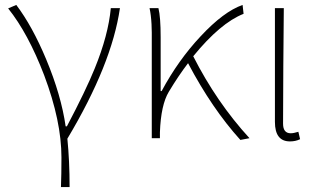

<svg xmlns="http://www.w3.org/2000/svg" viewBox="-20 -560 1284 778"><path d="M227 198Q229 147 229 78Q229 -69 159 -255Q94 -425 13 -526L46 -540Q111 -454 167 -320Q228 -174 246 -48H251Q328 -194 364 -283Q419 -418 429 -527H466Q433 -299 253 2Q262 92 262 198Z M954 7Q839 -120 742 -304Q703 -253 664 -188Q632 -135 628 -24V0H595V-428L594 -462Q592 -500 586 -527H622Q631 -491 631 -409V-191H635Q702 -316 793 -413Q886 -513 963 -540L967 -504Q873 -467 763 -332Q858 -145 991 0Z M1094 -66V-527H1130L1129 -409L1128 -293Q1127 -153 1127 -59Q1127 -20 1158 -20Q1170 -20 1189 -26L1196 4Q1178 13 1155 13Q1094 13 1094 -66Z"/></svg>

Font: Noto Sans CJK TC Thin
Style: Regular
Weight: 250
Designer: Ryoko NISHIZUKA ???? (kana & ideographs); Paul D. Hunt (Latin, Greek & Cyrillic); Wenlong ZHANG ??? (bopomofo); Sandoll 
Foundry: Adobe Systems Incorporated
Version: Version 1.004 January 19, 2016